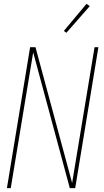

<svg xmlns="http://www.w3.org/2000/svg" viewBox="-20 -981 540 1001"><path d="M16 0 137 -735H165L356 -27L473 -735H493L372 0H344L153 -708L36 0ZM326 -810 313 -820 431 -961 448 -949Z"/></svg>

Font: Iosevka SS18 Thin
Style: Italic
Weight: 100
Italic angle: -9°
Monospace: yes
Designer: Belleve Invis
Foundry: Belleve Invis
Version: Version 25.1.1; ttfautohint (v1.8.4)